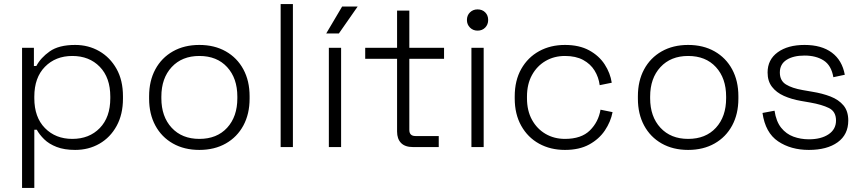

<svg xmlns="http://www.w3.org/2000/svg" viewBox="-20 -720 4227 940"><path d="M148 200H88V-486H146V-397H158Q179 -437 223.5 -468.5Q268 -500 348 -500Q413 -500 466 -469.5Q519 -439 550.5 -383Q582 -327 582 -249V-237Q582 -160 551 -103.5Q520 -47 467 -16.5Q414 14 348 14Q295 14 257.5 -0.5Q220 -15 196.5 -38Q173 -61 160 -85H148ZM334 -40Q417 -40 468.5 -93Q520 -146 520 -239V-247Q520 -340 468.5 -393Q417 -446 334 -446Q252 -446 200 -393Q148 -340 148 -247V-239Q148 -146 200 -93Q252 -40 334 -40Z M956 14Q882 14 826.5 -17.5Q771 -49 740.5 -105.5Q710 -162 710 -237V-249Q710 -324 740.5 -380.5Q771 -437 826.5 -468.5Q882 -500 956 -500Q1030 -500 1085.5 -468.5Q1141 -437 1171.5 -380.5Q1202 -324 1202 -249V-237Q1202 -162 1171.5 -105.5Q1141 -49 1085.5 -17.5Q1030 14 956 14ZM956 -40Q1042 -40 1092 -94.5Q1142 -149 1142 -239V-247Q1142 -337 1092 -391.5Q1042 -446 956 -446Q871 -446 820.5 -391.5Q770 -337 770 -247V-239Q770 -149 820.5 -94.5Q871 -40 956 -40Z M1414 0H1354V-700H1414Z M1650 0H1590V-486H1650ZM1639 -556H1577L1655 -688H1731Z M2128 0H2002Q1963 0 1943.5 -20Q1924 -40 1924 -76V-432H1768V-486H1924V-668H1984V-486H2154V-432H1984V-84Q1984 -54 2014 -54H2128Z M2348 0H2288V-486H2348ZM2318 -570Q2296 -570 2281 -585Q2266 -600 2266 -622Q2266 -645 2281 -659.5Q2296 -674 2318 -674Q2341 -674 2355.5 -659.5Q2370 -645 2370 -622Q2370 -600 2355.5 -585Q2341 -570 2318 -570Z M2746 14Q2675 14 2619.5 -16.5Q2564 -47 2532 -104Q2500 -161 2500 -238V-248Q2500 -326 2532 -382.5Q2564 -439 2619.5 -469.5Q2675 -500 2746 -500Q2816 -500 2864.5 -473.5Q2913 -447 2940.5 -404.5Q2968 -362 2975 -315L2916 -303Q2911 -342 2891 -374.5Q2871 -407 2835 -426.5Q2799 -446 2746 -446Q2693 -446 2651 -421.5Q2609 -397 2584.5 -352.5Q2560 -308 2560 -247V-239Q2560 -178 2584.5 -133.5Q2609 -89 2651 -64.5Q2693 -40 2746 -40Q2826 -40 2868 -81.5Q2910 -123 2920 -183L2979 -171Q2970 -124 2941.5 -81.5Q2913 -39 2864.5 -12.5Q2816 14 2746 14Z M3349 14Q3275 14 3219.5 -17.5Q3164 -49 3133.5 -105.5Q3103 -162 3103 -237V-249Q3103 -324 3133.5 -380.5Q3164 -437 3219.5 -468.5Q3275 -500 3349 -500Q3423 -500 3478.5 -468.5Q3534 -437 3564.5 -380.5Q3595 -324 3595 -249V-237Q3595 -162 3564.5 -105.5Q3534 -49 3478.5 -17.5Q3423 14 3349 14ZM3349 -40Q3435 -40 3485 -94.5Q3535 -149 3535 -239V-247Q3535 -337 3485 -391.5Q3435 -446 3349 -446Q3264 -446 3213.5 -391.5Q3163 -337 3163 -247V-239Q3163 -149 3213.5 -94.5Q3264 -40 3349 -40Z M3940 14Q3852 14 3789.5 -28Q3727 -70 3713 -167L3772 -178Q3780 -125 3804.5 -94.5Q3829 -64 3864.5 -51Q3900 -38 3940 -38Q4000 -38 4036.5 -62.5Q4073 -87 4073 -130Q4073 -174 4038.5 -191Q4004 -208 3947 -218L3901 -226Q3855 -234 3818 -250.5Q3781 -267 3759.5 -295Q3738 -323 3738 -365Q3738 -428 3787.5 -464Q3837 -500 3919 -500Q4002 -500 4052.5 -462.5Q4103 -425 4116 -354L4060 -342Q4050 -400 4012.5 -424Q3975 -448 3919 -448Q3864 -448 3831 -427Q3798 -406 3798 -365Q3798 -325 3828 -306.5Q3858 -288 3910 -279L3956 -271Q4006 -263 4046 -247.5Q4086 -232 4109.5 -204Q4133 -176 4133 -130Q4133 -61 4081 -23.5Q4029 14 3940 14Z"/></svg>

Font: Space Grotesk Variable Light
Style: Regular
Weight: 300
Designer: Florian Karsten
Foundry: Florian Karsten
Version: Version 2.000